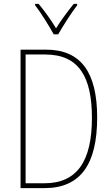

<svg xmlns="http://www.w3.org/2000/svg" viewBox="-20 -970 578 990"><path d="M257 -793H280C306 -838 346 -901 378 -943V-950H360C325 -906 295 -866 269 -824C244 -866 208 -916 179 -950H161V-943C188 -909 231 -840 257 -793ZM481 -364C481 -595 399 -714 217 -714H86V0H209C396 0 481 -124 481 -364ZM454 -362C454 -140 378 -25 209 -25H112V-689H213C388 -689 454 -572 454 -362Z"/></svg>

Font: Noto Sans Khmer UI Condensed Thin
Style: Regular
Weight: 100
Width: 3
Designer: Danh Hong and the Monotype Design Team
Foundry: Monotype Imaging Inc.
Version: Version 2.002